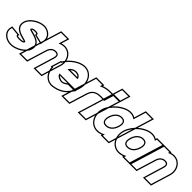

<svg xmlns="http://www.w3.org/2000/svg" viewBox="248 -2269 3760 3760"><g transform="rotate(45 2128.0 -389.0)"><path d="M631.3 -413 623.1 -370 462.3 -410 461.3 -413C470.4 -443 455.7 -457 390 -458C325 -458 300.1 -442 291 -412C275.4 -361 643.8 -382 570.9 -150C535.4 -34 362.8 66 230.1 65C99.1 65 -14.9 -33 20.9 -150L24.1 -167L188.9 -150H190.9C182.6 -123 203.8 -104 282.1 -105C361.1 -105 392.3 -122 400.6 -149L400.9 -150C416.8 -202 51.7 -179 121.3 -413C156.4 -528 320.7 -627 442 -628C565 -628 666.1 -527 631.3 -413ZM655.6 -407C660.9 -425.2 663.1 -440.9 663.2 -457.7C663.8 -569.3 559.2 -653 441.9 -653C310.6 -651.9 137 -549.8 97.3 -420.2C30.6 -195.8 317.3 -170.3 371.6 -148C363.7 -140.3 339.2 -130 281.9 -130C236.7 -129.4 217.1 -137.7 214.2 -140.2C214.3 -140.8 214.4 -141.5 214.8 -142.7L224.6 -175H190.9C135.3 -180.7 81.5 -186.2 26.6 -191.9L3.7 -194.2L-3.5 -155.9C-8.6 -138.4 -10.8 -123.2 -10.8 -107C-11 9.2 107.2 90 230 90C371.7 91.1 554.7 -11.6 594.7 -142.6C665.1 -366.4 372.6 -392.7 319.5 -414.7C325.5 -423.1 340.9 -433 389.8 -433C418.4 -432.6 434.9 -428.3 438.7 -426.3C438.5 -424.6 438.2 -423 437.4 -420.3L434.9 -412.3L443.4 -389L642.8 -339.4Z M1106.1 -20 1080.8 66H911.8L936.8 -19L1029.7 -326C1056.3 -413 1028.7 -457 955 -458C882 -458 826.3 -413 799.7 -326L773.7 -241L706.1 -20L680.1 65H510.1L536.1 -20L603.7 -241L629.7 -326L742.5 -695L768.5 -780H938.5L912.5 -695L882.7 -597.5C924.6 -616.6 967.2 -627.7 1007 -628C1154 -628 1247.1 -478 1199.7 -326ZM1130.1 -12.8 1223.6 -318.6C1232.7 -347.8 1237.1 -377.3 1237.1 -405.7C1237.5 -537.7 1143.8 -653 1006.9 -653C978.8 -652.8 948.9 -647.4 921.5 -639.1L972.3 -805H750L476.3 90H698.6L823.6 -318.7C847.9 -398.2 894.6 -433 954.9 -433C966.4 -432.8 976.6 -431.3 984.3 -429C1011.3 -420.7 1026.1 -399.9 1005.7 -333.2L912.9 -26.1L878.4 91H1099.5Z M1360.9 -366H1636.9C1645.5 -394 1608.7 -457 1520 -458C1457.3 -458 1401 -425.5 1360.9 -366ZM1137.7 -196H1124.9L1150.9 -281L1176.9 -366H1188.1C1269.8 -509.5 1434.2 -627.2 1572 -628C1737 -628 1835 -458 1780.9 -281L1754.9 -196H1669.9H1311.5C1319.9 -144.9 1360.7 -119.9 1416.8 -104H1417.8C1451.4 -93 1493.6 -100 1526.7 -120L1585 -157H1735L1713.1 -128C1652.9 -29 1545.2 45 1388.4 64C1240.3 83.4 1135.2 -47.4 1137.7 -196ZM1415 -391C1445.8 -419 1481.4 -433 1519.9 -433C1570.1 -432.4 1597.4 -408.7 1607.7 -391ZM1560.4 -171 1513.5 -141.2C1485 -124.3 1450.6 -119.6 1425.6 -127.8L1421.8 -129H1420.3C1383.8 -139.8 1360.5 -153.5 1347.8 -171ZM1776.8 -182 1804.8 -273.7C1815.7 -309.2 1820.9 -344.6 1820.9 -378.7C1820.9 -526.3 1722.4 -653 1571.9 -653C1425.1 -652.1 1261 -534.2 1173.8 -391H1158.4L1091.1 -171H1113.2C1113.7 -163.2 1114.4 -156.1 1115.3 -148.6C1133.3 -9.7 1241.6 108.4 1391.6 88.8C1554.4 69.1 1669.4 -9.1 1733.8 -113.9L1785.2 -182Z M2046.3 -576.6C2114 -609.8 2187.1 -628 2257 -628H2342L2290 -458H2205C2073.1 -458 1996.5 -410.5 1958.3 -288.9L1956.5 -283L1931.2 -197H1930.2L1876.1 -20L1850.1 65H1680.1L1706.1 -20L1785.9 -281C1786.3 -282.2 1786.6 -283.4 1787 -284.6L1866 -543L1892 -628H2062ZM2086 -620.9 2095.8 -653H1873.5L1763.1 -292C1762.7 -290.7 1762.3 -289.4 1762 -288.3L1646.3 90H1868.6L1948.7 -172H1949.9L1980.5 -275.8L1982.2 -281.5C2017.1 -392.8 2080.7 -433 2205 -433H2308.5L2375.8 -653H2257C2200.3 -653 2140.5 -641.2 2086 -620.9Z M2442.4 -662H2357.4L2409.4 -832H2494.4H2495.4H2580.4L2528.4 -662H2443.4ZM2321 -543 2347 -628H2517L2491 -543L2331.1 -20L2305.1 65H2135.1L2161.1 -20ZM2323.6 -637H2546.9L2614.2 -857H2390.9ZM2328.5 -653 2101.3 90H2323.6L2550.8 -653Z M2416.2 -282C2470.3 -459 2672.7 -627 2837 -628C2888 -628 2932.7 -611.6 2968.5 -583.9L3022 -759L3048 -844H3218L3192 -759L3047.3 -285.5L3046.2 -282L2966.1 -20L2940.1 65H2770.1L2783.3 21.9C2730.9 49.3 2676.4 65.3 2625.1 65C2460.1 65 2362.1 -105 2416.2 -282ZM2586.2 -282C2551.7 -169 2588.8 -104 2677.1 -105C2764.6 -105 2839.7 -165.8 2874.4 -276.1L2876.2 -282C2910.5 -394 2873.7 -457 2785 -458C2696 -458 2620.5 -394 2586.2 -282ZM2392.3 -289.3C2381.5 -253.8 2376.3 -218.4 2376.3 -184.3C2376.2 -36.7 2474.8 90 2625.1 90C2664.1 90.2 2704.7 81.6 2743.3 67.2L2736.3 90H2958.6L3251.8 -869H3029.5L2954.4 -623.1C2919.5 -642.5 2880.4 -653 2836.9 -653C2658.2 -651.9 2449.4 -476.1 2392.3 -289.3ZM2610.1 -274.7C2642.2 -379.7 2709.8 -433 2784.9 -433C2797.4 -432.9 2808.7 -431.2 2817.8 -428.4C2857.9 -416.3 2879.5 -378.1 2852.3 -289.3L2850.5 -283.5C2818.2 -180.7 2751.5 -130 2677 -130C2663.5 -129.8 2652.6 -131.4 2643.3 -134.2C2604.7 -145.9 2582.8 -185.4 2610.1 -274.7Z M3010.9 -281C3065.3 -459 3267.7 -627 3432 -628C3483 -628 3527.7 -611.6 3563.5 -583.8L3577 -628H3747L3721 -543L3642 -284.5L3640.9 -281L3561.1 -20L3535.1 65H3365.1L3378.3 21.9C3325.9 49.3 3271.4 65.3 3220.1 65C3055.1 65 2957.1 -105 3010.9 -281ZM3180.9 -281C3146.7 -169 3183.8 -104 3272.1 -105C3359.6 -105 3434.7 -165.8 3469.1 -275.2L3470.9 -281C3505.5 -394 3468.7 -457 3380 -458C3291 -458 3215.5 -394 3180.9 -281ZM2987 -288.3C2976.3 -253.2 2971.1 -218.1 2971.1 -184.3C2971 -37 3069.6 90 3220.1 90C3259.1 90.2 3299.7 81.6 3338.3 67.2L3331.3 90H3553.6L3780.8 -653H3558.5L3549.4 -623.1C3514.5 -642.5 3475.4 -653 3431.9 -653C3253.1 -651.9 3044.4 -476.1 2987 -288.3ZM3204.8 -273.7C3237.2 -379.7 3304.8 -433 3379.9 -433C3392.4 -432.9 3403.7 -431.2 3412.7 -428.5C3452.8 -416.4 3474.5 -378.1 3447 -288.3L3445.3 -282.6C3413.2 -180.7 3346.5 -130 3272 -130C3258.5 -129.8 3247.5 -131.4 3238.2 -134.2C3199.6 -146 3177.8 -185.4 3204.8 -273.7Z M3912.7 -597.5C3954.6 -616.6 3997.2 -627.7 4037 -628C4184 -628 4277.1 -478 4229.7 -326L4136.1 -20L4110.8 66H3941.8L3966.8 -19L4059.7 -326C4086.3 -413 4058.7 -457 3985 -458C3912 -458 3856.3 -413 3829.7 -326L3803.7 -241L3736.1 -20L3710.1 65H3540.1L3566.1 -20L3633.7 -241L3659.7 -326L3726 -543L3752 -628H3922ZM3951.5 -639.1 3955.8 -653H3733.5L3506.3 90H3728.6L3853.6 -318.7C3877.9 -398.2 3924.6 -433 3984.9 -433C3996.4 -432.8 4006.6 -431.3 4014.3 -429C4041.3 -420.7 4056.1 -399.9 4035.7 -333.2L3942.9 -26.1L3908.4 91H4129.5L4160.1 -12.8L4253.6 -318.6C4262.7 -347.8 4267.1 -377.3 4267.1 -405.7C4267.5 -537.7 4173.8 -653 4036.9 -653C4008.8 -652.8 3978.9 -647.4 3951.5 -639.1Z"/></g></svg>

Font: Nordica Plus
Style: NordicaClassicBkOblOl
Weight: 900
Version: Version 1.01